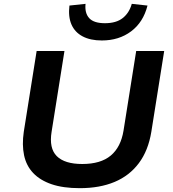

<svg xmlns="http://www.w3.org/2000/svg" viewBox="-20 -971 902 1001"><path d="M396 10Q309 10 249 -10.5Q189 -31 153 -69Q117 -107 105.5 -161.5Q94 -216 104 -284L171 -705H316L249 -284Q235 -198 276 -157Q317 -116 409 -116Q505 -116 557.5 -160Q610 -204 624 -290L690 -705H836L769 -284Q753 -186 704 -120.5Q655 -55 577.5 -22.5Q500 10 396 10ZM511 -760Q451 -760 410.5 -781.5Q370 -803 352.5 -843.5Q335 -884 342 -942L426 -951Q421 -903 445 -876.5Q469 -850 527 -850Q586 -850 620 -877Q654 -904 667 -951L749 -942Q727 -855 663.5 -807.5Q600 -760 511 -760Z"/></svg>

Font: Nunito Sans 7pt SemiExpanded
Style: Bold Italic
Weight: 700
Width: 6
Italic angle: -9°
Designer: Vernon Adams
Foundry: Vernon Adams
Version: Version 3.101;gftools[0.9.27]